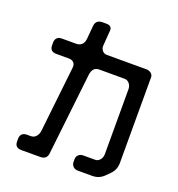

<svg xmlns="http://www.w3.org/2000/svg" viewBox="-131 -729 871 940"><g transform="rotate(20 304.5 -259.0)"><path d="M50 71Q50 103 84 103H182Q217 103 220 70L268 -356Q273 -398 308 -398H440Q454 -398 464.5 -386Q475 -374 475 -356V-19Q475 0 464.5 12Q454 24 440 24H378Q363 24 353.5 33Q344 42 344 56V71Q344 84 353.5 93.5Q363 103 378 103H454Q489 103 514 78L534 58Q559 33 559 -2V-449Q559 -462 548.5 -470Q538 -478 525 -478H318Q303 -478 294 -489Q285 -500 286 -515L292 -595Q294 -621 262 -621H244Q209 -621 206 -588L200 -520Q198 -498 186.5 -488Q175 -478 160 -478H84Q67 -478 58.5 -469Q50 -460 50 -446V-430Q50 -398 84 -398H150Q166 -398 175 -388.5Q184 -379 182 -361L144 -19Q142 -2 131.5 10.5Q121 23 104 23H84Q67 23 58.5 32Q50 41 50 55Z"/></g></svg>

Font: WDXL Lubrifont SC
Style: Regular
Weight: 400
Designer: [WDXL Lubrifont] Copyright 2020-2022 (c) NightFurySL2001, Skr-ZERO; [ZCOOL QingKe HuangYou] Copyright 2018-2022 (c) The 
Version: Version 2.001;hotconv 1.1.1;makeotfexe 2.6.0